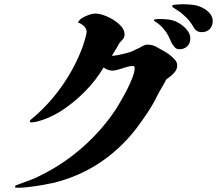

<svg xmlns="http://www.w3.org/2000/svg" viewBox="-20 -831 1040 908"><path d="M818 -521Q818 -505 807.5 -491.5Q797 -478 784.5 -469Q772 -460 766 -455Q760 -442 746 -418.5Q732 -395 725 -381Q706 -341 678.5 -299.5Q651 -258 622 -220Q547 -124 449 -59.5Q351 5 232 34Q209 39 177 44.5Q145 50 115 53.5Q85 57 67 57Q66 57 58.5 56.5Q51 56 51 54Q51 49 53 47.5Q55 46 59 44Q67 41 75.5 38Q84 35 92 32Q112 25 132 17Q152 9 171 -1Q279 -54 370 -134Q461 -214 528 -314Q537 -329 552 -354.5Q567 -380 582 -409.5Q597 -439 607 -466Q617 -493 617 -510Q617 -519 607 -519Q595 -519 577 -513.5Q559 -508 541.5 -502.5Q524 -497 512 -497Q490 -497 470 -512Q433 -450 381.5 -398Q330 -346 269 -306Q253 -296 229 -284Q205 -272 180.5 -263.5Q156 -255 139 -253Q136 -252 129 -252Q121 -252 121 -258Q121 -261 126.5 -266Q132 -271 134 -272Q208 -334 267.5 -416.5Q327 -499 364 -592Q367 -598 373 -616Q379 -634 384 -652.5Q389 -671 389 -676Q389 -677 389.5 -677.5Q390 -678 390 -679Q390 -695 377 -707.5Q364 -720 349 -724Q353 -736 368 -745.5Q383 -755 401 -761Q419 -767 430 -767Q447 -767 470.5 -759Q494 -751 516.5 -737Q539 -723 554 -705.5Q569 -688 569 -668Q569 -654 560 -644.5Q551 -635 543 -625Q535 -609 527 -596.5Q519 -584 509 -567Q519 -567 539.5 -571Q560 -575 580.5 -580.5Q601 -586 608 -590Q614 -593 622.5 -597Q631 -601 640 -605Q651 -612 660 -616Q669 -620 676 -620Q685 -620 696.5 -618Q708 -616 718 -610Q734 -601 755 -589.5Q776 -578 788 -567Q799 -558 808.5 -547Q818 -536 818 -521ZM880 -650Q880 -626 865.5 -612Q851 -598 827 -598Q814 -598 804.5 -609.5Q795 -621 790 -631Q783 -648 774.5 -664.5Q766 -681 753 -695Q745 -705 735 -713.5Q725 -722 714 -729Q713 -730 710.5 -731.5Q708 -733 708 -736Q708 -740 721.5 -740.5Q735 -741 739 -741Q754 -741 769.5 -739.5Q785 -738 799 -734Q816 -729 834.5 -716.5Q853 -704 866.5 -686.5Q880 -669 880 -650ZM986 -731Q986 -709 972 -694Q958 -679 935 -679Q909 -679 897 -700Q877 -736 847 -761Q836 -772 823.5 -779.5Q811 -787 798 -796Q794 -800 794 -802Q794 -807 805.5 -808.5Q817 -810 829.5 -810.5Q842 -811 846 -811Q860 -811 873.5 -810Q887 -809 900 -807Q918 -804 938 -794Q958 -784 972 -768Q986 -752 986 -731Z"/></svg>

Font: Kaisei Tokumin ExtraBold
Style: Regular
Weight: 800
Designer: Font-Kai, 金井和夫
Foundry: KAZUO KANAI
Version: Version 5.003